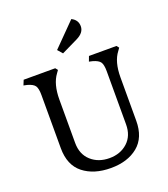

<svg xmlns="http://www.w3.org/2000/svg" viewBox="-160 -1003 988 1128"><g transform="rotate(-20 334.5 -439.0)"><path d="M406.2 -766.6Q456.1 -791 456.1 -831.1Q456.1 -871.1 418 -889.6L277.3 -747.1L303.7 -716.8ZM572.3 -198.2V-468.8Q572.3 -566.4 613.3 -619.1L625 -635.7L613.3 -650.4H441.4L429.7 -619.1L451.2 -614.3Q486.3 -604.5 497.6 -587.9Q508.8 -571.3 508.8 -530.3V-198.2Q508.8 -127 463.9 -85.9Q418.9 -44.9 350.6 -44.9Q281.2 -44.9 235.8 -85.9Q190.4 -127 190.4 -198.2V-468.8Q190.4 -565.4 230.5 -619.1L242.2 -635.7L230.5 -650.4H33.2L20.5 -619.1L43 -614.3Q78.1 -604.5 89.4 -587.9Q100.6 -571.3 100.6 -530.3V-198.2Q100.6 -91.8 166.5 -39.6Q232.4 12.7 338.9 12.7Q443.4 12.7 507.8 -40Q572.3 -92.8 572.3 -198.2Z"/></g></svg>

Font: Kurale
Style: Regular
Weight: 400
Version: 1.0; ttfautohint (v1.3)